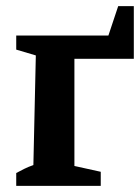

<svg xmlns="http://www.w3.org/2000/svg" viewBox="-20 -607 457 627"><path d="M366 -587H417V-415H223V-65L309 -46V0H33V-42Q46 -49 59 -55.5Q72 -62 89 -68L97 -426L33 -445V-491H334Z"/></svg>

Font: Piazzolla 24pt
Style: Bold
Weight: 700
Designer: Juan Pablo del Peral
Foundry: Huerta Tipografica
Version: Version 2.005